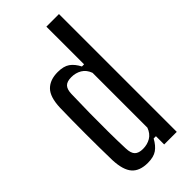

<svg xmlns="http://www.w3.org/2000/svg" viewBox="-253 -857 922 922"><g transform="rotate(-45 208.0 -396.0)"><path d="M157.5 7.5Q102 7.5 75.5 -22.8Q49 -53 46 -121.5Q45 -161.5 44.5 -208Q44 -254.5 44 -302.2Q44 -350 44.5 -395.5Q45 -441 46 -478.5Q48.5 -549 77.5 -578.2Q106.5 -607.5 159.5 -607.5Q199 -607.5 221.5 -591.8Q244 -576 260.5 -544H275V-800H360.5V0H275V-56H259.5Q242.5 -24.5 219.8 -8.5Q197 7.5 157.5 7.5ZM188 -56.5Q217.5 -56.5 240.8 -70.2Q264 -84 275 -114V-486.5Q264 -516.5 240.8 -530.2Q217.5 -544 188.5 -544Q158.5 -544 145.5 -530.5Q132.5 -517 131.5 -486.5Q129.5 -425 128.8 -359Q128 -293 128.5 -230.8Q129 -168.5 131 -117.5Q132 -83.5 145.8 -70Q159.5 -56.5 188 -56.5Z"/></g></svg>

Font: Big Shoulders
Style: Regular
Weight: 400
Designer: Patric King
Foundry: XO Type Co
Version: Version 2.002